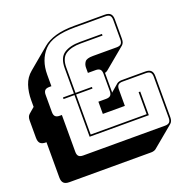

<svg xmlns="http://www.w3.org/2000/svg" viewBox="-151 -867 1092 1122"><g transform="rotate(-20 395.5 -305.5)"><path d="M765 -36V-291Q765 -310 756.5 -318.5Q748 -327 729 -327H584Q565 -327 556.5 -318.5Q548 -310 548 -291V-189H411V-265H459Q478 -265 486.5 -273.5Q495 -282 495 -301V-408Q495 -427 486.5 -435.5Q478 -444 459 -444H411V-477Q411 -496 422 -511.5Q433 -527 472 -527H620Q639 -527 647.5 -535.5Q656 -544 656 -563V-684Q656 -703 647.5 -711.5Q639 -720 620 -720H430Q289 -720 236.5 -663Q184 -606 184 -516V-444H171Q152 -444 143.5 -435.5Q135 -427 135 -408V-301Q135 -282 143.5 -273.5Q152 -265 171 -265H184V-36Q184 -17 192.5 -8.5Q201 0 220 0H729Q748 0 756.5 -8.5Q765 -17 765 -36ZM661 -237V-90H293V-349H225V-359H293V-516Q293 -581 329.5 -605.5Q366 -630 430 -630H566V-620H430Q372 -620 337.5 -598Q303 -576 303 -516V-359H405V-349H303V-100H651V-237ZM631 109Q627 113 618.5 116Q610 119 600 119H91Q67 119 56 108Q45 97 45 73V-146H42Q18 -146 7 -156.5Q-4 -167 -4 -192V-299Q-4 -312 -0.5 -321Q3 -330 10 -336L45 -366V-407Q45 -457 59 -499Q73 -541 107 -569L236 -677Q266 -702 313.5 -716Q361 -730 430 -730H620Q644 -730 655 -719Q666 -708 666 -684V-563Q666 -550 662.5 -541Q659 -532 652 -526L522 -418L523 -419Q520 -416 515 -413.5Q510 -411 505 -410V-301Q505 -297 505 -293.5Q505 -290 504 -287L552 -328Q557 -332 565.5 -334.5Q574 -337 584 -337H729Q753 -337 764 -326Q775 -315 775 -291V-36Q775 -23 771.5 -14Q768 -5 761 1Z"/></g></svg>

Font: Bungee Shade
Style: Regular
Weight: 400
Designer: David Jonathan Ross
Foundry: David Jonathan Ross
Version: Version 1.001;PS 1.0;hotconv 1.0.72;makeotf.lib2.5.5900